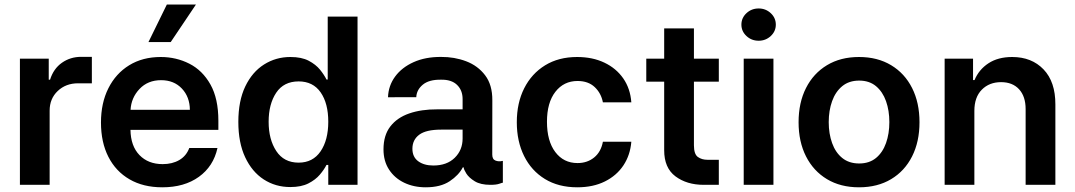

<svg xmlns="http://www.w3.org/2000/svg" viewBox="-20 -799 4647 830"><path d="M66.1 0V-545.5H190.7V-454.5H196.4Q211.3 -502.1 247.7 -527.7Q284.1 -553.3 331 -553.3H377.1V-438.9H317.5Q264.6 -438.9 229.6 -405.7Q194.6 -372.5 194.6 -320.7V0Z M681.5 10.7Q599.4 10.7 540 -23.8Q480.5 -58.2 448.5 -121.1Q416.5 -183.9 416.5 -269.5Q416.5 -353.7 448.5 -417.4Q480.5 -481.2 538.5 -516.9Q596.6 -552.6 674.7 -552.6Q741.8 -552.6 798.7 -523.6Q855.5 -494.7 889.7 -433.8Q924 -372.9 924 -277V-237.6H544Q545.1 -167.6 582.9 -128.6Q620.7 -89.5 683.2 -89.5Q724.8 -89.5 755 -107.1Q785.2 -124.6 798.3 -159.1H920.1Q902.7 -79.9 839.8 -34.6Q777 10.7 681.5 10.7ZM544.4 -324.2H800.8Q800.4 -380 766.2 -416.2Q731.9 -452.4 676.5 -452.4Q619 -452.4 583.1 -414.4Q547.2 -376.4 544.4 -324.2ZM621.8 -617.2 701.3 -779.5H827.1L718 -617.2Z M1235.1 9.6Q1170.8 9.6 1120 -23.4Q1069.2 -56.5 1039.8 -119.3Q1010.3 -182.2 1010.3 -272Q1010.3 -362.9 1040.3 -425.4Q1070.3 -487.9 1121.4 -520.2Q1172.6 -552.6 1235.4 -552.6Q1283.7 -552.6 1314.5 -536.4Q1345.2 -520.2 1363.5 -497.7Q1381.7 -475.1 1391.3 -455.3H1396.7V-727.3H1525.6V0H1399.1V-85.9H1391.3Q1381.4 -66.1 1362.6 -43.9Q1343.8 -21.7 1312.9 -6Q1282 9.6 1235.1 9.6ZM1271 -95.9Q1332.4 -95.9 1365.8 -144.7Q1399.1 -193.5 1399.1 -272.7Q1399.1 -352.3 1366.1 -399.7Q1333.1 -447.1 1271 -447.1Q1206.7 -447.1 1174 -398.1Q1141.3 -349.1 1141.3 -272.7Q1141.3 -196 1174.4 -146Q1207.4 -95.9 1271 -95.9Z M1820.3 10.7Q1768.5 10.7 1727.1 -9.2Q1685.7 -29.1 1661.8 -65.9Q1637.8 -102.6 1637.8 -153.4Q1637.8 -214.1 1667.3 -252.3Q1696.7 -290.5 1749.1 -308.6Q1801.5 -326.7 1870 -326.3H1979.8V-370.7Q1979.8 -408.7 1955.8 -432Q1931.8 -455.3 1886.7 -454.5Q1834.5 -455.3 1807.7 -432.9Q1780.9 -410.5 1779.5 -378.9L1657.3 -378.6Q1659.1 -428.6 1688 -468Q1717 -507.5 1768.1 -530.4Q1819.2 -553.3 1886.7 -552.9Q1944.6 -553.3 1995.2 -534.1Q2045.8 -514.9 2077.2 -473.5Q2108.7 -432.2 2108.3 -365.4L2108 -130.7Q2108 -110.1 2122.2 -104.8Q2136.4 -99.4 2151.6 -103.3H2153.8V-9.2Q2151.3 -9.2 2138.3 -4.6Q2125.4 0 2100.1 0Q2057.5 0 2032.3 -15.4Q2007.1 -30.9 1995.9 -48.8Q1984.7 -66.8 1984.7 -74.6V-75.3H1980.5Q1963.4 -41.9 1924 -15.6Q1884.6 10.7 1820.3 10.7ZM1853.3 -83.5Q1911.6 -83.5 1945.7 -116.8Q1979.8 -150.2 1979.8 -200.3V-238.6H1886.7Q1821.7 -238.6 1792.3 -216.6Q1762.8 -194.6 1762.8 -155.9Q1762.8 -120.4 1788 -101.9Q1813.2 -83.5 1853.3 -83.5Z M2475.5 10.7Q2394.2 10.7 2335.6 -25.2Q2277 -61.1 2245.6 -124.6Q2214.1 -188.2 2214.1 -270.6Q2214.1 -354 2246.1 -417.4Q2278.1 -480.8 2336.5 -516.7Q2394.9 -552.6 2474.8 -552.6Q2541.5 -552.6 2592.7 -528.2Q2643.8 -503.9 2674.4 -459.9Q2704.9 -415.8 2709.2 -356.5H2586.3Q2578.8 -396 2551 -422.4Q2523.1 -448.9 2476.6 -448.9Q2417.3 -448.9 2380.9 -402.2Q2344.5 -355.5 2344.5 -272.7Q2344.5 -189.3 2380.5 -141.7Q2416.5 -94.1 2476.6 -94.1Q2518.8 -94.1 2548.5 -118.3Q2578.1 -142.4 2586.3 -186.4H2709.2Q2704.5 -128.6 2675.1 -84.2Q2645.6 -39.8 2594.8 -14.6Q2544 10.7 2475.5 10.7Z M3087.4 -545.5V-446H2979.8V-171.2Q2979.8 -132.5 2996.8 -120.4Q3013.8 -108.3 3038 -108.3H3087.4V0H3021.7Q2949.2 0 2900 -36.6Q2850.9 -73.2 2851.2 -150.2V-446H2773.8V-545.5H2851.2V-676.1H2979.8V-545.5Z M3195 0V-545.5H3323.5V0ZM3259.6 -622.9Q3228.7 -622.9 3206.9 -643.3Q3185 -663.7 3185 -692.5Q3185 -721.6 3206.9 -742Q3228.7 -762.4 3259.6 -762.4Q3290.1 -762.4 3312 -742Q3333.8 -721.6 3333.8 -692.5Q3333.8 -663.7 3312 -643.3Q3290.1 -622.9 3259.6 -622.9Z M3693.5 10.7Q3613.6 10.7 3555 -24.5Q3496.4 -59.7 3464.3 -123Q3432.2 -186.4 3432.2 -270.6Q3432.2 -355.1 3464.3 -418.5Q3496.4 -481.9 3555 -517.2Q3613.6 -552.6 3693.5 -552.6Q3773.4 -552.6 3832.2 -517.2Q3891 -481.9 3922.9 -418.5Q3954.9 -355.1 3954.9 -270.6Q3954.9 -186.4 3922.9 -123Q3891 -59.7 3832.2 -24.5Q3773.4 10.7 3693.5 10.7ZM3694.2 -92.3Q3737.9 -92.3 3766.9 -116.1Q3795.8 -139.9 3810.2 -180.6Q3824.6 -221.2 3824.6 -271Q3824.6 -321 3810.2 -361.7Q3795.8 -402.3 3766.9 -426.5Q3737.9 -450.6 3694.2 -450.6Q3650.2 -450.6 3620.9 -426.5Q3591.6 -402.3 3577.1 -361.7Q3562.5 -321 3562.5 -271Q3562.5 -221.2 3577.1 -180.6Q3591.6 -139.9 3620.9 -116.1Q3650.2 -92.3 3694.2 -92.3Z M4192.1 -319.6V0H4063.6V-545.5H4186.4V-452.8H4192.8Q4211.6 -498.2 4253 -525.4Q4294.4 -552.6 4355.5 -552.6Q4440 -552.6 4491.3 -498.9Q4542.6 -445.3 4542.3 -347.3V0H4413.7V-327.4Q4413.7 -382.1 4385.5 -413Q4357.2 -443.9 4307.5 -443.9Q4256.7 -443.9 4224.4 -411.4Q4192.1 -378.9 4192.1 -319.6Z"/></svg>

Font: Inter Zeller Semi Bold
Style: Regular
Weight: 600
Designer: Rasmus Andersson; Joe Bland
Foundry: zeller
Version: Version 3.015;git-dec3a8cb1